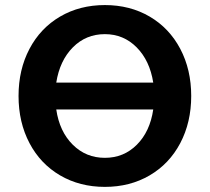

<svg xmlns="http://www.w3.org/2000/svg" viewBox="-20 -730 828 758"><path d="M570.8 -37.6Q493.2 7.8 394 7.8Q294.9 7.8 217.3 -37.6Q139.6 -83 96.4 -165Q53.2 -247.1 53.2 -351.1Q53.2 -455.1 96.4 -537.1Q139.6 -619.1 217.3 -664.6Q294.9 -710 394 -710Q493.2 -710 570.8 -664.6Q648.4 -619.1 691.7 -537.1Q734.9 -455.1 734.9 -351.1Q734.9 -247.1 691.7 -165Q648.4 -83 570.8 -37.6ZM585 -297.9H202.1Q214.8 -210.9 267.1 -158.9Q319.3 -106.9 394 -106.9Q468.8 -106.9 520.5 -158.9Q572.3 -210.9 585 -297.9ZM394 -595.2Q319.3 -595.2 267.6 -543Q215.8 -490.7 202.1 -403.8H585Q571.3 -490.7 519.5 -543Q467.8 -595.2 394 -595.2Z"/></svg>

Font: LT Superior
Style: Bold
Weight: 400
Designer: Daniel Lyons
Foundry: LyonsType
Version: Version 1.000